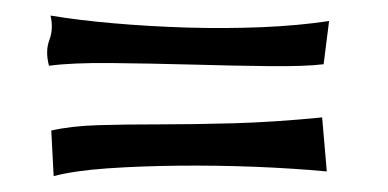

<svg xmlns="http://www.w3.org/2000/svg" viewBox="-20 -467 491 243"><path d="M44.9 -301.8Q70.3 -307.6 104.5 -308.6Q138.7 -309.6 181.6 -309.6Q224.6 -309.6 276.4 -311Q328.1 -312.5 387.7 -318.4L393.6 -250Q352.5 -253.9 303.2 -255.9Q253.9 -257.8 205.6 -257.3Q157.2 -256.8 115.7 -253.9Q74.2 -251 47.9 -244.1ZM43.9 -447.3Q79.1 -441.4 124 -437.5Q168.9 -433.6 216.8 -432.1Q264.6 -430.7 311.5 -432.6Q358.4 -434.6 396.5 -440.4L389.6 -385.7Q366.2 -382.8 320.3 -383.3Q274.4 -383.8 222.2 -385.3Q169.9 -386.7 120.6 -387.2Q71.3 -387.7 42 -383.8Q37.1 -402.3 42.5 -416.5Q47.9 -430.7 43.9 -447.3Z"/></svg>

Font: Mystery Quest
Style: Regular
Weight: 400
Designer: Squid
Foundry: Font Diner, Inc DBA Sideshow
Version: Version 1.000